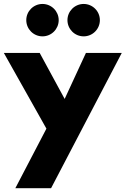

<svg xmlns="http://www.w3.org/2000/svg" viewBox="-39 -740 652 996"><path d="M-19.1 -465.5 201.8 -72.7 40.5 236.4H225.9L592.7 -465.5H406.8L296.4 -226.8L166.8 -465.5ZM395 -551.4C441.4 -551.4 479.1 -589.1 479.1 -635.5C479.1 -681.8 441.4 -719.5 395 -719.5C348.6 -719.5 310.9 -681.8 310.9 -635.5C310.9 -589.1 348.6 -551.4 395 -551.4ZM181.4 -551.4C227.7 -551.4 265.5 -589.1 265.5 -635.5C265.5 -681.8 227.7 -719.5 181.4 -719.5C135 -719.5 97.3 -681.8 97.3 -635.5C97.3 -589.1 135 -551.4 181.4 -551.4Z"/></svg>

Font: Spartan MB ExtBd
Style: Regular
Weight: 800
Designer: Matt Bailey, Mirko Velimirovic
Foundry: Matt Bailey
Version: Version 1.005